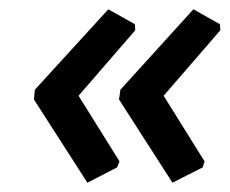

<svg xmlns="http://www.w3.org/2000/svg" viewBox="-20 -434 494 413"><path d="M351 -41 236 -220 239 -241 396 -414 453 -382 454 -369 332 -228 420 -87 416 -74ZM168 -41 53 -220 55 -241 213 -414 270 -382 271 -369 149 -228 237 -87 232 -74Z"/></svg>

Font: Alegreya Sans SC
Style: Bold Italic
Weight: 700
Italic angle: -7°
Designer: Juan Pablo del Peral
Foundry: Huerta Tipografica
Version: Version 2.007